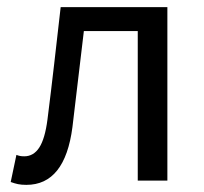

<svg xmlns="http://www.w3.org/2000/svg" viewBox="-20 -506 571 538"><path d="M54 12Q40 12 30.5 10Q21 8 10 4L26 -72Q31 -70 36 -69Q41 -68 48 -68Q74 -68 90 -92.5Q106 -117 113 -171Q123 -250 132 -328.5Q141 -407 150 -486H449V0H366V-419H215Q207 -352 199 -284.5Q191 -217 183 -150Q162 12 54 12Z"/></svg>

Font: SourceSansPro
Style: Book
Weight: 400
Designer: Paul D. Hunt
Foundry: Adobe Systems Incorporated
Version: Version 2.021;PS 2.000;hotconv 1.0.86;makeotf.lib2.5.63406